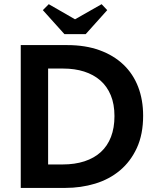

<svg xmlns="http://www.w3.org/2000/svg" viewBox="-20 -921 759 941"><path d="M287 -115H141.3L140.3 0H299.5Q376.5 0 445.9 -20.9Q515.3 -41.8 567.6 -85.5Q620 -129.3 650.8 -196Q681.5 -262.8 681.5 -353.8Q681.5 -431.8 657 -495.4Q632.5 -559 584.8 -604.4Q537 -649.8 467.9 -674.9Q398.8 -700 309.5 -700H141.3V-585H290Q346 -585 392.1 -570.4Q438.2 -555.7 471.5 -526.9Q504.7 -498 522.9 -454.2Q541 -410.5 541 -352Q541 -294.3 523.9 -249.9Q506.7 -205.5 474.1 -175.8Q441.5 -146 394.1 -130.5Q346.7 -115 287 -115ZM215.8 -700H81.7V0H215.8ZM295.8 -753.7H400L505.5 -871.3L478 -900.5L315.3 -808L380 -807.8L219 -900.5L190 -871.3Z"/></svg>

Font: Tilda Sans VF
Style: Regular
Weight: 400
Designer: ParaType Ltd
Foundry: ParaType Ltd
Version: Version 1.010